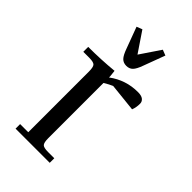

<svg xmlns="http://www.w3.org/2000/svg" viewBox="-202 -708 772 772"><g transform="rotate(45 184.5 -321.5)"><path d="M22 -411.1V-439Q94.7 -439 165 -445.8L168 -418V-411.1Q223.1 -452.1 292 -452.1Q312 -452.1 321.5 -444.6Q331.1 -437 331.1 -424.8Q331.1 -403.3 324.2 -386.2L204.1 -398.9Q189 -392.6 168 -379.9V-65.9Q168 -41 175 -33.4Q182.1 -25.9 207 -25.9H242.2V0H47.9V-25.9H94.2V-371.1Q94.2 -396 87.2 -403.6Q80.1 -411.1 55.2 -411.1ZM102.1 -633.8 126 -643.1 184.1 -557.1 242.2 -643.1 266.1 -633.8 231.9 -542Q222.2 -514.6 211.7 -503.9Q201.2 -493.2 184.1 -493.2Q167 -493.2 156.5 -503.9Q146 -514.6 136.2 -542Z"/></g></svg>

Font: Dihjauti
Style: Regular
Weight: 400
Designer: T. Christopher White
Version: Version 3.0.0